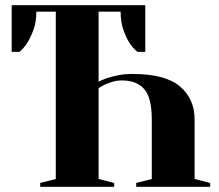

<svg xmlns="http://www.w3.org/2000/svg" viewBox="-20 -720 845 740"><path d="M360 -30 420 -15V0H135V-15L195 -30V-675H120Q120 -635 109.5 -606.5Q99 -578 87 -558Q73 -535 55 -520H25V-700H540V-520H510Q491 -535 477 -558Q465 -578 455 -606.5Q445 -635 445 -675H360V-405Q375 -413 395 -420Q412 -425 436 -430Q460 -435 490 -435Q617 -435 673.5 -387Q730 -339 730 -260V-30L790 -15V0H505V-15L565 -30V-260Q565 -343 536 -376.5Q507 -410 450 -410Q431 -410 414.5 -405Q398 -400 386 -395Q372 -388 360 -380Z"/></svg>

Font: Yeseva One
Style: Regular
Weight: 400
Designer: Jovanny Lemonad
Foundry: Jovanny Lemonad
Version: Version 2.001; ttfautohint (v0.91) -l 8 -r 50 -G 200 -x 0 -w